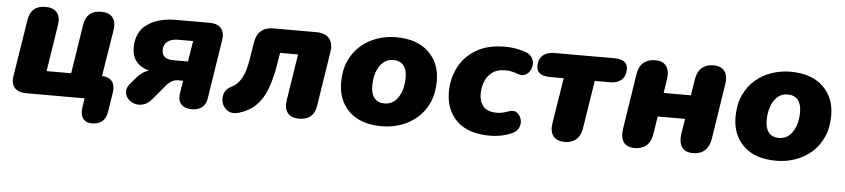

<svg xmlns="http://www.w3.org/2000/svg" viewBox="-41 -730 4827 1097"><g transform="rotate(5 2373.0 -182.0)"><path d="M505 139Q469 139 453 116Q437 93 443 52L451 0H115Q71 0 49.5 -23.5Q28 -47 35 -92L87 -419Q100 -501 183 -501Q228 -501 249 -476Q270 -451 263 -404L221 -136H362L406 -418Q419 -501 502 -501Q547 -501 568 -476Q589 -451 582 -404L539 -136Q579 -134 597 -111Q615 -88 609 -48L591 65Q579 139 505 139Z M1065 9Q1026 9 1005.5 -13Q985 -35 991 -74L1003 -149H973Q936 -149 904 -109L835 -27Q813 -1 786 6Q759 13 735.5 5Q712 -3 697.5 -21Q683 -39 683.5 -63Q684 -87 707 -111L737 -146Q748 -159 765.5 -171.5Q783 -184 803 -190Q754 -203 729.5 -234.5Q705 -266 705 -313Q705 -403 768 -447.5Q831 -492 932 -492H1125Q1170 -492 1191 -468Q1212 -444 1205 -400L1152 -62Q1147 -26 1124 -8.5Q1101 9 1065 9ZM937 -261H1021L1040 -380H954Q915 -380 893 -362.5Q871 -345 871 -315Q871 -261 937 -261Z M1682 9Q1637 9 1616 -16.5Q1595 -42 1602 -88L1644 -356H1541L1531 -295Q1517 -207 1494 -147Q1471 -87 1433.5 -50Q1396 -13 1337 5Q1299 16 1274 1Q1249 -14 1240 -41Q1231 -68 1240 -95.5Q1249 -123 1279 -138Q1317 -156 1339 -196.5Q1361 -237 1372 -309L1387 -402Q1401 -492 1492 -492H1736Q1787 -492 1811 -464.5Q1835 -437 1827 -387L1778 -73Q1765 9 1682 9Z M2156 11Q2035 11 1969 -52Q1903 -115 1903 -219Q1903 -290 1927.5 -343.5Q1952 -397 1993.5 -432.5Q2035 -468 2087 -485.5Q2139 -503 2194 -503Q2314 -503 2380.5 -440Q2447 -377 2447 -274Q2447 -202 2422.5 -148.5Q2398 -95 2356.5 -59.5Q2315 -24 2263 -6.5Q2211 11 2156 11ZM2159 -120Q2210 -120 2239 -165Q2268 -210 2268 -279Q2268 -324 2247.5 -348Q2227 -372 2190 -372Q2140 -372 2111 -327.5Q2082 -283 2082 -213Q2082 -168 2102.5 -144Q2123 -120 2159 -120Z M2778 11Q2651 11 2586 -52Q2521 -115 2521 -219Q2521 -293 2553.5 -358Q2586 -423 2652 -463Q2718 -503 2818 -503Q2853 -503 2879 -498.5Q2905 -494 2932 -485Q2961 -476 2973.5 -457.5Q2986 -439 2985.5 -418Q2985 -397 2974.5 -379.5Q2964 -362 2946 -354Q2928 -346 2906 -354Q2867 -369 2833 -369Q2785 -369 2756.5 -347.5Q2728 -326 2715.5 -292Q2703 -258 2703 -222Q2703 -178 2727 -150.5Q2751 -123 2807 -123Q2819 -123 2837.5 -127Q2856 -131 2877 -139Q2901 -147 2919 -134Q2937 -121 2943.5 -96.5Q2950 -72 2938.5 -48Q2927 -24 2893 -11Q2870 -1 2838.5 5Q2807 11 2778 11Z M3206 9Q3159 9 3139 -17.5Q3119 -44 3126 -90L3168 -353H3091Q3012 -353 3012 -410Q3012 -449 3036 -470.5Q3060 -492 3100 -492H3445Q3523 -492 3523 -436Q3523 -397 3499.5 -375Q3476 -353 3435 -353H3346L3302 -74Q3295 -33 3270 -12Q3245 9 3206 9Z M3607 9Q3561 9 3542 -18.5Q3523 -46 3531 -96L3580 -412Q3587 -457 3613 -479Q3639 -501 3680 -501Q3725 -501 3744.5 -473.5Q3764 -446 3756 -397L3744 -319H3900L3915 -411Q3922 -457 3948 -479Q3974 -501 4014 -501Q4060 -501 4079 -473.5Q4098 -446 4090 -397L4041 -81Q4033 -36 4007.5 -13.5Q3982 9 3941 9Q3896 9 3877 -18.5Q3858 -46 3865 -96L3879 -182H3722L3706 -81Q3699 -35 3673 -13Q3647 9 3607 9Z M4418 11Q4297 11 4231 -52Q4165 -115 4165 -219Q4165 -290 4189.5 -343.5Q4214 -397 4255.5 -432.5Q4297 -468 4349 -485.5Q4401 -503 4456 -503Q4576 -503 4642.5 -440Q4709 -377 4709 -274Q4709 -202 4684.5 -148.5Q4660 -95 4618.5 -59.5Q4577 -24 4525 -6.5Q4473 11 4418 11ZM4421 -120Q4472 -120 4501 -165Q4530 -210 4530 -279Q4530 -324 4509.5 -348Q4489 -372 4452 -372Q4402 -372 4373 -327.5Q4344 -283 4344 -213Q4344 -168 4364.5 -144Q4385 -120 4421 -120Z"/></g></svg>

Font: Nunito Black
Style: Italic
Weight: 900
Italic angle: -9°
Designer: Vernon Adams
Foundry: Vernon Adams
Version: Version 3.601; ttfautohint (v1.8.2.53-6de2)